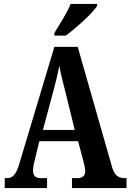

<svg xmlns="http://www.w3.org/2000/svg" viewBox="-20 -951 660 971"><path d="M255 -784V-771H313C367 -811 450 -886 471 -921V-931H337C320 -886 281 -829 255 -784ZM4 0H218V-50H186C157 -50 147 -65 147 -89C147 -107 154 -135 158 -151L179 -237H375L401 -139C405 -124 411 -101 411 -85C411 -61 395 -50 372 -50H344V0H620V-50H611C579 -50 559 -64 547 -105L373 -714H255L78 -124C60 -63 42 -50 13 -50H4ZM197 -294 250 -491C262 -534 272 -578 280 -618C287 -578 299 -534 311 -485L358 -294Z"/></svg>

Font: Noto Serif Sinhala ExtraCondensed
Style: Bold
Weight: 700
Width: 2
Designer: Jelle Bosma - Monotype Design Team
Foundry: Monotype Imaging Inc.
Version: Version 2.007